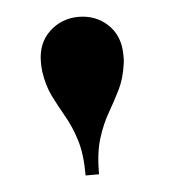

<svg xmlns="http://www.w3.org/2000/svg" viewBox="-35 -792 329 371"><g transform="rotate(-5 130.0 -607.0)"><path d="M117 -453.5Q117 -495 108.5 -522.2Q100 -549.5 88 -570.2Q76 -591 65.5 -612Q55 -633 51 -661Q50.5 -666.5 50.2 -670.5Q50 -674.5 50 -679Q50 -716 73.5 -738Q97 -760 130 -760Q163.5 -760 186.8 -738Q210 -716 210 -679Q210 -674.5 210 -670.5Q210 -666.5 209 -661Q205 -633 194.5 -612Q184 -591 172 -570.2Q160 -549.5 151.5 -522.2Q143 -495 143 -453.5Z"/></g></svg>

Font: Bodoni Moda 9pt
Style: Bold
Weight: 700
Designer: Owen Earl
Foundry: indestructible type
Version: Version 2.005